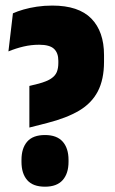

<svg xmlns="http://www.w3.org/2000/svg" viewBox="-20 -672 423 706"><path d="M88 -203V-356L122.5 -364.5Q152 -372.5 167.5 -382.8Q183 -393 188.8 -407Q194.5 -421 194.5 -440.5V-448.5Q194.5 -477.5 178.5 -492.5Q162.5 -507.5 124 -507.5Q95 -507.5 67 -501Q39 -494.5 11 -483L27.5 -623Q44 -630.5 66.5 -637Q89 -643.5 115.8 -647.5Q142.5 -651.5 172.5 -651.5Q269 -651.5 315.8 -603.8Q362.5 -556 362.5 -469.5V-445Q362.5 -380 339.8 -336.2Q317 -292.5 271 -265.2Q225 -238 154.5 -220ZM145.5 14.5Q101 14.5 80 -9.8Q59 -34 59 -77V-84Q59 -127 80 -151.2Q101 -175.5 145.5 -175.5Q189 -175.5 210.5 -151.2Q232 -127 232 -84V-77Q232 -34 210.5 -9.8Q189 14.5 145.5 14.5Z"/></svg>

Font: Anek Odia SemiCondensed ExtraBold
Style: Regular
Weight: 800
Width: 4
Designer: Yesha Goshar & Mahesh Sahu (Odia), Yesha Goshar (Latin)
Foundry: Ek Type
Version: Version 1.003